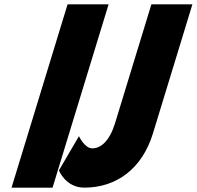

<svg xmlns="http://www.w3.org/2000/svg" viewBox="-20 -845 902 880"><path d="M477.7 -825H289.7L32.9 15H220.9ZM861.8 -825H673.8L507.5 -281C482.1 -198 442.1 -165 402.7 -165C367.7 -165 341.9 -221 341.9 -221L250.1 -64C250.1 -64 280.6 15 366.7 15C513 15 631.3 -71 680.8 -233Z"/></svg>

Font: Hussar
Style: BdSuprConOblThree
Weight: 700
Foundry: Cannot Into Space Fonts
Version: Version 2.00